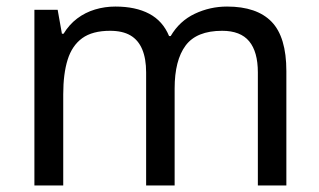

<svg xmlns="http://www.w3.org/2000/svg" viewBox="-20 -566 975 586"><path d="M673 -546Q764 -546 809 -499.5Q854 -453 854 -349V0H767V-345Q767 -408 740.5 -440Q714 -472 658 -472Q580 -472 546.5 -427Q513 -382 513 -296V0H426V-345Q426 -387 414 -415.5Q402 -444 378 -458Q354 -472 316 -472Q262 -472 231 -449.5Q200 -427 186.5 -384Q173 -341 173 -278V0H85V-536H156L169 -463H174Q191 -491 215.5 -509.5Q240 -528 270 -537Q300 -546 332 -546Q394 -546 435.5 -524Q477 -502 496 -456H501Q528 -502 574.5 -524Q621 -546 673 -546Z"/></svg>

Font: lbangla85
Style: Book
Weight: 400
Designer: Jelle Bosma - Monotype Design Team
Foundry: Monotype Imaging Inc.
Version: Version 2.003